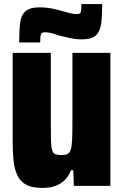

<svg xmlns="http://www.w3.org/2000/svg" viewBox="-20 -838 561 941"><path d="M188 83Q140 83 111.5 69Q83 55 67.5 26Q52 -3 47 -47Q42 -91 42 -151V-579H229V-225Q229 -174 230 -144.5Q231 -115 236 -100.5Q241 -86 252 -82Q263 -78 281 -78Q300 -78 310.5 -83Q321 -88 326.5 -104Q332 -120 333.5 -154.5Q335 -189 335 -247V-579H521V73H342L339 -4H328Q317 26 297 45Q277 64 250.5 73.5Q224 83 188 83ZM74 -630Q74 -686 78.5 -724.5Q83 -763 104.5 -782.5Q126 -802 175 -802Q205 -802 233.5 -796.5Q262 -791 287 -783Q307 -777 325 -773Q343 -769 357 -769Q374 -769 376.5 -780.5Q379 -792 379 -818H481Q481 -763 476 -724Q471 -685 450.5 -665Q430 -645 380 -645Q352 -645 323 -651.5Q294 -658 269 -664Q250 -671 232 -675.5Q214 -680 200 -680Q183 -680 180 -668.5Q177 -657 177 -630Z"/></svg>

Font: Farlight84_Sys_V01
Style: Bold
Weight: 700
Designer: Monotype Design Team, Nadine Chahine and Nizar Qandah
Foundry: Monotype Imaging Inc.
Version: Version 2.004;October 31, 2024;FontCreator 14.0.0.2814 64-bi